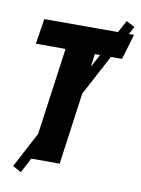

<svg xmlns="http://www.w3.org/2000/svg" viewBox="-91 -818 701 955"><g transform="rotate(10 259.0 -340.5)"><path d="M480 -566.9H423.8L314.9 -361.8L265.1 0H122.1L82 75.2L39.1 51.8L133.8 -127L194.8 -566.9H44.9L64.9 -694.8H437L470.2 -755.9L513.2 -733.9L492.2 -694.8H518.1ZM334 -501 369.1 -566.9H342.8Z"/></g></svg>

Font: Fira Sans Compressed ExtraBold
Style: Italic
Weight: 800
Width: 3
Italic angle: -8°
Designer: Carrois Corporate & Edenspiekermann AG
Foundry: Carrois Corporate GbR & Edenspiekermann AG
Version: Version 4.203;PS 004.203;hotconv 1.0.88;makeotf.lib2.5.64775